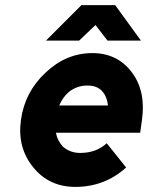

<svg xmlns="http://www.w3.org/2000/svg" viewBox="-20 -720 580 752"><path d="M160 -561H290L354 -622L401 -561H532L431 -700H299ZM529 -200 536 -250Q552 -362 497 -436Q440 -512 342 -512Q239 -512 159 -436Q77 -360 62 -250Q47 -142 110 -65Q172 12 275 12Q390 12 474 -64L398 -159Q357 -121 294 -121Q254 -121 226 -146Q216 -157 209 -170.5Q202 -184 199 -200ZM322 -385Q360 -385 380 -363Q399 -342 403 -307H212Q226 -340 251 -361Q283 -385 322 -385Z"/></svg>

Font: Unageo
Style: Bold-Italic
Weight: 700
Designer: Richard Sepsi
Foundry: Richard Sepsi
Version: Version 2.000